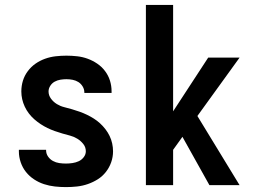

<svg xmlns="http://www.w3.org/2000/svg" viewBox="-20 -755 1040 783"><path d="M249 8Q226 8 203.5 5.5Q181 3 159.5 -4Q138 -11 119 -23.5Q100 -36 86 -53.5Q72 -71 64.5 -93Q57 -115 57 -137V-144H168V-142Q168 -128 176 -116.5Q184 -105 196 -98.5Q208 -92 221.5 -90Q235 -88 249 -88Q262 -88 275.5 -90Q289 -92 301 -97.5Q313 -103 321.5 -114Q330 -125 330 -138Q330 -155 319.5 -168Q309 -181 295 -189.5Q281 -198 265.5 -202Q250 -206 234.5 -210.5Q219 -215 203.5 -220.5Q188 -226 173.5 -233Q159 -240 145.5 -249Q132 -258 120 -268.5Q108 -279 98 -292Q88 -305 81 -320Q74 -335 70.5 -350.5Q67 -366 67 -382Q67 -405 73.5 -426Q80 -447 93.5 -465Q107 -483 125 -495.5Q143 -508 164 -515.5Q185 -523 207 -525.5Q229 -528 251 -528Q273 -528 295 -525.5Q317 -523 337.5 -515.5Q358 -508 376.5 -495.5Q395 -483 408.5 -465Q422 -447 428.5 -426Q435 -405 435 -383V-376H324V-378Q324 -391 317 -402.5Q310 -414 299.5 -420.5Q289 -427 276.5 -429.5Q264 -432 251 -432Q239 -432 226.5 -430Q214 -428 203 -422Q192 -416 185 -405Q178 -394 178 -382Q178 -366 188 -352.5Q198 -339 212 -330.5Q226 -322 242 -318Q258 -314 273.5 -309.5Q289 -305 304.5 -299.5Q320 -294 334.5 -287Q349 -280 362.5 -271.5Q376 -263 388 -252Q400 -241 410 -228Q420 -215 427 -200.5Q434 -186 437.5 -170Q441 -154 441 -138Q441 -115 433.5 -93.5Q426 -72 412 -54Q398 -36 379 -24Q360 -12 338.5 -4.5Q317 3 294.5 5.5Q272 8 249 8Z M834 0 724 -197 686 -144V0H575V-735H686V-301L829 -520H957L785 -282L957 0Z"/></svg>

Font: Iosevka Term
Style: Bold
Weight: 700
Monospace: yes
Designer: Belleve Invis
Foundry: Belleve Invis
Version: Version 30.0.1